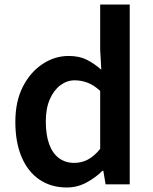

<svg xmlns="http://www.w3.org/2000/svg" viewBox="-20 -817 677 851"><path d="M276 14Q207 14 155.5 -20.5Q104 -55 76 -120.5Q48 -186 48 -277Q48 -368 81.5 -433Q115 -498 169 -533.5Q223 -569 284 -569Q331 -569 364 -552.5Q397 -536 429 -508L424 -597V-797H555V0H448L438 -60H434Q403 -29 362.5 -7.5Q322 14 276 14ZM309 -95Q341 -95 369 -109.5Q397 -124 424 -157V-414Q396 -440 368 -450.5Q340 -461 311 -461Q277 -461 248 -439.5Q219 -418 201 -377.5Q183 -337 183 -279Q183 -219 198 -178Q213 -137 241.5 -116Q270 -95 309 -95Z"/></svg>

Font: Noto Sans TC SemiBold
Style: Regular
Weight: 600
Designer: Ryoko NISHIZUKA  (kana, bopomofo & ideographs); Paul D. Hunt (Latin, Greek & Cyrillic); Sandoll Communications , Soo-you
Foundry: Adobe
Version: Version 2.004-H2;hotconv 1.0.118;makeotfexe 2.5.65603